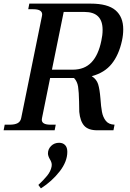

<svg xmlns="http://www.w3.org/2000/svg" viewBox="-39 -720 717 1061"><path d="M468 -299Q495 -282 503.5 -254Q512 -226 516 -176Q519 -131 524.5 -101.5Q530 -72 546 -52Q562 -32 594 -31L588 0H499Q449 0 426.5 -25Q404 -50 399 -102Q398 -120 398 -158Q397 -212 392.5 -241Q388 -270 370 -289H238L193 -67Q192 -64 192 -58Q192 -31 240 -31H269L263 0H-19L-13 -31H14Q43 -31 58.5 -39.5Q74 -48 78 -67L193 -632Q194 -635 194 -640Q194 -669 145 -669H117L123 -700H462Q556 -700 599 -663.5Q642 -627 642 -558Q642 -527 635 -495Q618 -417 578.5 -367.5Q539 -318 468 -299ZM528 -555Q528 -654 428 -654H313L248 -335H363Q428 -335 466.5 -375.5Q505 -416 521 -495Q528 -526 528 -555ZM333 119Q333 173 290.5 227.5Q248 282 187 321L173 302Q202 275 221.5 251Q241 227 246 201Q247 197 247 191Q247 176 236 159Q226 141 226 128Q226 104 243.5 86.5Q261 69 288 69Q308 69 320.5 81.5Q333 94 333 119Z"/></svg>

Font: Taviraj Medium
Style: Italic
Weight: 500
Italic angle: -12°
Designer: Katatrad Team
Foundry: CadsonDemak
Version: Version 1.001